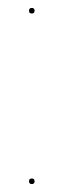

<svg xmlns="http://www.w3.org/2000/svg" viewBox="-20 -459 160 483"><path d="M67 -3Q67 4 60 4Q53 4 53 -3Q53 -10 60 -10Q67 -10 67 -3ZM67 -432Q67 -425 60 -425Q53 -425 53 -432Q53 -439 60 -439Q67 -439 67 -432Z"/></svg>

Font: FiraGO Two
Style: Regular
Weight: 100
Designer: bBox Type
Foundry: bBox Type GmbH
Version: Version 1.001